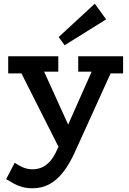

<svg xmlns="http://www.w3.org/2000/svg" viewBox="-20 -773 694 1031"><path d="M155 238Q125 238 101 231.5Q77 225 55.5 213.5Q34 202 13 189L59 101Q77 114 101.5 125Q126 136 155 136Q183 136 207 125Q231 114 252 89Q273 64 290 23L294 15L95 -379H24V-471H293V-388H217L346 -104L472 -388H400V-471H641V-379H574L382 44Q353 108 319 151.5Q285 195 244.5 216.5Q204 238 155 238ZM327 -530 295 -574 489 -753 550 -669Z"/></svg>

Font: BioRhyme ExtraBold SemiBold
Style: Regular
Weight: 600
Version: Version 1.600;gftools[0.9.33]